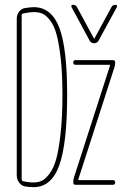

<svg xmlns="http://www.w3.org/2000/svg" viewBox="-20 -770 540 800"><path d="M353.5 -600.6 278.3 -740.2Q274.4 -750 284.2 -750Q295.9 -750 300.8 -740.2L371.1 -610.4Q371.1 -609.4 372.1 -609.4Q374 -609.4 374 -610.4L444.3 -740.2Q449.2 -750 460.9 -750Q470.7 -750 466.8 -740.2L390.6 -600.6Q384.8 -589.8 372.1 -589.8Q359.4 -589.8 353.5 -600.6ZM288.1 -30.3 438.5 -497.1V-499Q438.5 -500 436.5 -500H294.9Q285.2 -500 285.2 -509.8Q285.2 -519.5 294.9 -519.5H450.2Q460 -519.5 460 -509.8Q460 -499 457 -490.2L306.6 -23.4V-21.5Q306.6 -20.5 307.6 -19.5H450.2Q460 -19.5 460 -9.8Q460 0 450.2 0H294.9Q285.2 0 285.2 -9.8Q285.2 -21.5 288.1 -30.3ZM70.3 -708V-22.5Q70.3 -17.6 74.2 -15.6Q96.7 -9.8 120.1 -9.8Q138.7 -9.8 153.8 -16.6Q168.9 -23.4 186 -45.9Q203.1 -68.4 213.9 -106Q224.6 -143.6 232.4 -212.9Q240.2 -282.2 240.2 -375Q240.2 -462.9 232.9 -526.9Q225.6 -590.8 215.3 -627.4Q205.1 -664.1 188.5 -685.5Q171.9 -707 156.2 -713.4Q140.6 -719.7 120.1 -719.7Q104.5 -719.7 76.2 -713.9Q70.3 -711.9 70.3 -708ZM84 6.8Q69.3 3.9 59.6 -9.3Q49.8 -22.5 49.8 -38.1V-692.4Q49.8 -708 59.1 -720.7Q68.4 -733.4 83 -736.3Q109.4 -740.2 120.1 -740.2Q194.3 -740.2 227.1 -654.8Q259.8 -569.3 259.8 -375Q259.8 -172.9 227.1 -81.5Q194.3 9.8 120.1 9.8Q101.6 9.8 84 6.8Z"/></svg>

Font: Rounded Mgen+ 1m thin
Style: Regular
Weight: 100
Designer: [Source Han Sans]
Ryoko NISHIZUKA  (kana & ideographs); Paul D. Hunt (Latin, Greek & Cyrillic); Wenlong ZHANG  (bopomofo
Version: Version 1.059.20150602